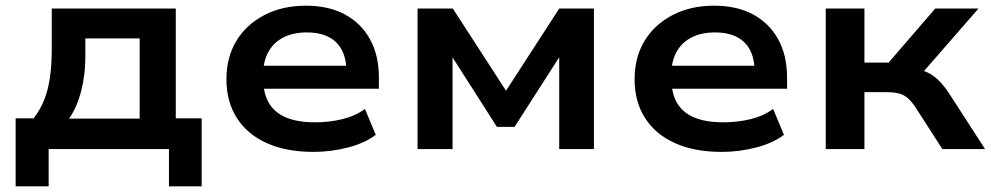

<svg xmlns="http://www.w3.org/2000/svg" viewBox="-20 -524 3483 675"><path d="M35 131V-108H98Q122 -139 135.5 -173Q149 -207 155.5 -251.5Q162 -296 162 -354V-494H598V-108H689V131H574V0H151V131ZM223 -107H471V-389H280V-324Q280 -261 265.5 -204.5Q251 -148 223 -107Z M1082 10Q986 10 917.5 -21Q849 -52 812.5 -109.5Q776 -167 776 -245Q776 -322 810.5 -379.5Q845 -437 908.5 -470.5Q972 -504 1056 -504Q1135 -504 1192 -473.5Q1249 -443 1280.5 -386.5Q1312 -330 1312 -251V-212H884V-293H1217L1198 -275Q1197 -342 1161 -376Q1125 -410 1059 -410Q1011 -410 976.5 -392.5Q942 -375 923.5 -341.5Q905 -308 905 -261V-250Q905 -198 924.5 -163.5Q944 -129 984.5 -111.5Q1025 -94 1088 -94Q1137 -94 1183 -105Q1229 -116 1263 -141L1301 -50Q1263 -21 1203.5 -5.5Q1144 10 1082 10Z M1448 0V-494H1572L1759 -205L1946 -494H2068V0H1946V-343H1959L1789 -78H1727L1557 -344H1571V0Z M2517 10Q2421 10 2352.5 -21Q2284 -52 2247.5 -109.5Q2211 -167 2211 -245Q2211 -322 2245.5 -379.5Q2280 -437 2343.5 -470.5Q2407 -504 2491 -504Q2570 -504 2627 -473.5Q2684 -443 2715.5 -386.5Q2747 -330 2747 -251V-212H2319V-293H2652L2633 -275Q2632 -342 2596 -376Q2560 -410 2494 -410Q2446 -410 2411.5 -392.5Q2377 -375 2358.5 -341.5Q2340 -308 2340 -261V-250Q2340 -198 2359.5 -163.5Q2379 -129 2419.5 -111.5Q2460 -94 2523 -94Q2572 -94 2618 -105Q2664 -116 2698 -141L2736 -50Q2698 -21 2638.5 -5.5Q2579 10 2517 10Z M2883 0V-494H3019V-304H3104L3268 -494H3420L3203 -245L3184 -284Q3214 -281 3237 -271Q3260 -261 3279.5 -242Q3299 -223 3319 -192L3443 0H3293L3199 -146Q3185 -167 3171.5 -179Q3158 -191 3140 -195.5Q3122 -200 3095 -200H3019V0Z"/></svg>

Font: Nunito Sans 10pt SemiExpanded
Style: Bold
Weight: 700
Width: 6
Designer: Vernon Adams
Foundry: Vernon Adams
Version: Version 3.101;gftools[0.9.27]